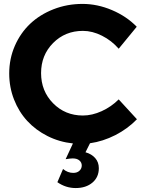

<svg xmlns="http://www.w3.org/2000/svg" viewBox="-20 -725 734 977"><path d="M26.9 -351.1Q26.9 -425.8 55.4 -491.5Q84 -557.1 133.5 -604Q183.1 -650.9 252.4 -678Q321.8 -705.1 399.9 -705.1Q475.6 -705.1 549.8 -673.6Q624 -642.1 675.8 -588.9L584 -477.1Q547.9 -518.6 499 -543.2Q450.2 -567.9 401.9 -567.9Q311.5 -567.9 250.2 -506.1Q189 -444.3 189 -353Q189 -261.7 250.2 -199.5Q311.5 -137.2 401.9 -137.2Q448.7 -137.2 497.6 -159.4Q546.4 -181.6 584 -219.2L676.8 -118.2Q629.4 -69.3 566.7 -37.4Q503.9 -5.4 438 3.9L415 49.8Q446.3 58.6 464.6 79.6Q482.9 100.6 482.9 130.9Q482.9 176.8 450.2 204.3Q417.5 231.9 365.2 231.9Q314.5 231.9 272 202.1L300.8 134.8Q324.2 154.8 353 154.8Q372.6 154.8 384.3 143.8Q396 132.8 396 117.2Q396 101.6 383.8 91.3Q371.6 81.1 350.1 81.1Q338.4 81.1 314 85L351.1 4.9Q281.7 -2.4 221.7 -32.7Q161.6 -63 118.7 -109.6Q75.7 -156.2 51.3 -218.8Q26.9 -281.2 26.9 -351.1Z"/></svg>

Font: Montserrat Semi Bold
Style: Regular
Weight: 600
Designer: Julieta Ulanovsky
Foundry: Julieta Ulanovsky
Version: Version 3.001;PS 003.001;hotconv 1.0.70;makeotf.lib2.5.58329